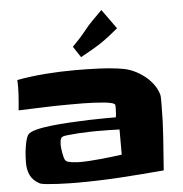

<svg xmlns="http://www.w3.org/2000/svg" viewBox="-57 -988 906 950"><g transform="rotate(-5 396.0 -512.5)"><path d="M737.3 -440.4Q737.3 -358.4 731.4 -277.3Q725.6 -196.3 719.7 -115.2Q610.4 -105.5 502 -98.6Q393.6 -91.8 284.2 -91.8Q274.4 -91.8 248 -92.3Q221.7 -92.8 192.4 -94.2Q163.1 -95.7 136.7 -98.1Q110.4 -100.6 101.6 -105.5Q69.3 -123 56.6 -149.9Q43.9 -176.8 43.9 -210.9Q43.9 -222.7 44.9 -242.2Q45.9 -261.7 48.8 -283.2Q51.8 -304.7 56.6 -323.2Q61.5 -341.8 68.4 -350.6Q77.1 -362.3 108.4 -370.6Q139.6 -378.9 183.1 -383.8Q226.6 -388.7 276.9 -391.6Q327.1 -394.5 373 -396Q418.9 -397.5 455.1 -397.5Q491.2 -397.5 506.8 -397.5Q509.8 -418.9 509.8 -439.5Q509.8 -441.4 509.8 -449.7Q509.8 -458 508.8 -460Q505.9 -465.8 490.2 -469.7Q474.6 -473.6 451.7 -475.6Q428.7 -477.5 401.9 -479Q375 -480.5 349.6 -480.5Q324.2 -480.5 304.7 -480.5Q285.2 -480.5 276.4 -480.5Q214.8 -480.5 153.3 -478Q91.8 -475.6 30.3 -473.6Q34.2 -510.7 36.6 -548.8Q39.1 -586.9 37.1 -624Q108.4 -636.7 180.2 -642.1Q252 -647.5 325.2 -647.5Q351.6 -647.5 382.8 -647Q414.1 -646.5 445.3 -645Q476.6 -643.6 507.3 -640.6Q538.1 -637.7 564.5 -632.8Q591.8 -627.9 618.7 -615.2Q645.5 -602.5 668.9 -584Q692.4 -565.4 710 -541.5Q727.5 -517.6 735.4 -490.2Q736.3 -487.3 736.8 -480.5Q737.3 -473.6 737.3 -465.3Q737.3 -457 737.3 -450.2Q737.3 -443.4 737.3 -440.4ZM519.5 -210.9V-335.9Q491.2 -336.9 462.9 -337.4Q434.6 -337.9 406.2 -337.9Q400.4 -337.9 373.5 -337.4Q346.7 -336.9 315.9 -335Q285.2 -333 259.8 -330.1Q234.4 -327.1 230.5 -321.3Q225.6 -313.5 224.1 -305.2Q222.7 -296.9 222.7 -288.1Q222.7 -281.2 223.6 -269.5Q224.6 -257.8 227.1 -245.1Q229.5 -232.4 232.4 -221.7Q235.4 -210.9 240.2 -206.1Q244.1 -201.2 253.4 -198.7Q262.7 -196.3 273.4 -194.8Q284.2 -193.4 294.9 -192.9Q305.7 -192.4 311.5 -192.4Q335 -192.4 361.8 -194.3Q388.7 -196.3 416.5 -198.7Q444.3 -201.2 470.7 -204.6Q497.1 -208 519.5 -210.9ZM550.8 -835.9Q526.4 -815.4 504.4 -798.3Q482.4 -781.2 460 -766.6Q437.5 -752 413.6 -738.3Q389.6 -724.6 361.3 -709L325.2 -763.7Q342.8 -781.2 358.9 -798.8Q375 -816.4 390.6 -835.9Q411.1 -862.3 434.6 -885.7Q458 -909.2 481.4 -932.6Z"/></g></svg>

Font: Slackey
Style: Regular
Weight: 400
Designer: Squid
Foundry: Font Diner, Inc DBA Sideshow
Version: Version 1.001